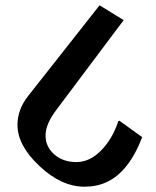

<svg xmlns="http://www.w3.org/2000/svg" viewBox="-20 -695 589 725"><path d="M299 10Q212 10 129 -68Q46 -146 46 -223Q46 -281 85 -331L356 -675L447 -619L192 -279Q152 -226 152 -183.5Q152 -141 185 -112Q218 -83 268.5 -83Q319 -83 362 -127Q405 -171 427 -238L431 -239L517 -177Q466 -45 382 -7Q345 10 299 10Z"/></svg>

Font: Halant SemiBold
Style: Regular
Weight: 600
Designer: Hitesh Malaviya (Devanagari), Satya Rajpurohit (Latin)
Foundry: Indian Type Foundry
Version: Version 1.101;PS 1.0;hotconv 1.0.78;makeotf.lib2.5.61930; tt